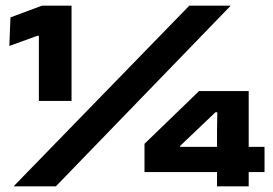

<svg xmlns="http://www.w3.org/2000/svg" viewBox="-20 -659 966 679"><path d="M117.5 -302V-532.5H112.5L13 -496.5L17 -597.5L128.5 -639H233V-302ZM28 0 649.5 -639H796L177.5 0ZM747.5 0V-193.5L748.5 -262H742L617 -143V-102L565.5 -139.5H915.5V-50.5H491V-150.5L684 -337H859.5V0Z"/></svg>

Font: Anek Latin Expanded
Style: Bold
Weight: 700
Width: 7
Designer: Yesha Goshar
Foundry: Ek Type
Version: Version 1.003